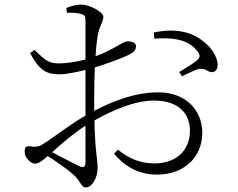

<svg xmlns="http://www.w3.org/2000/svg" viewBox="-20 -786 1040 840"><path d="M655 -617C726 -622 803 -618 845 -560C856 -545 856 -537 845 -525C831 -511 785 -483 764 -471L776 -452C797 -462 834 -481 850 -484C884 -490 890 -466 912 -471C927 -474 933 -489 932 -506C928 -566 856 -632 784 -646C742 -655 704 -654 653 -644ZM170 -157C153 -146 141 -141 113 -146C93 -149 88 -141 88 -122C88 -109 92 -98 104 -86C113 -76 123 -70 133 -70C145 -70 158 -76 189 -103C228 -79 280 -41 300 -23C332 5 335 34 355 34C383 34 407 -8 407 -52C407 -87 396 -125 393 -259C473 -304 569 -346 654 -346C762 -346 811 -289 811 -213C811 -135 758 -71 655 -71C587 -71 537 -98 496 -131L479 -114C533 -48 600 -22 666 -22C790 -22 865 -103 865 -204C865 -310 786 -382 674 -382C573 -382 478 -346 392 -301V-348C392 -396 393 -446 395 -491C443 -506 507 -528 545 -547C565 -557 575 -568 575 -583C575 -600 557 -605 539 -605C515 -605 480 -569 398 -540C401 -585 405 -621 410 -643C417 -674 432 -690 432 -712C432 -735 370 -766 336 -766C314 -766 289 -759 270 -751L273 -730C299 -731 317 -730 334 -725C350 -721 354 -716 354 -696V-526C313 -515 277 -510 249 -509C195 -507 183 -517 131 -568L112 -554C156 -466 197 -461 242 -461C271 -461 317 -471 354 -480V-280C288 -243 208 -180 170 -157ZM354 -236V-77C354 -57 347 -49 325 -60C293 -75 245 -101 208 -120C253 -161 305 -205 354 -236Z"/></svg>

Font: Noto Serif CJK KR Light
Style: Regular
Weight: 300
Designer: Ryoko NISHIZUKA 西塚涼子 (kana & ideographs); Frank Grießhammer (Latin, Greek & Cyrillic); Wenlong ZHANG 张文龙 (bopomofo); San
Foundry: Adobe
Version: Version 2.001;hotconv 1.1.0;makeotfexe 2.6.0